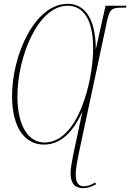

<svg xmlns="http://www.w3.org/2000/svg" viewBox="-20 -744 681 1004"><path d="M415 240C439 240 459 232 482 220L478 210C459 222 439 230 419 230C391 230 376 214 376 165C376 143 383 101 392 58L537 -621C552 -695 560 -704 619 -704H639L641 -714H532L481 -486C480 -658 416 -724 334 -724C161 -724 43 -455 43 -242C43 -72 113 12 210 12C300 12 364 -57 411 -161L362 70C356 100 349 139 349 161C349 218 374 240 415 240ZM209 1C131 -1 71 -81 71 -241C71 -440 175 -714 334 -714C411 -714 467 -649 467 -491C467 -321 389 6 209 1Z"/></svg>

Font: Noto Serif Display Condensed Thin
Style: Italic
Weight: 100
Width: 3
Italic angle: -12°
Designer: Monotype Design Team
Foundry: Monotype Imaging Inc.
Version: Version 2.009